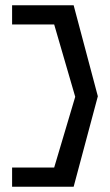

<svg xmlns="http://www.w3.org/2000/svg" viewBox="-20 -640 419 730"><path d="M26 -3V70H260L352 -274L260 -620H26V-547H186L266 -272L186 -3Z"/></svg>

Font: Charger Sport
Style: Nrw
Weight: 400
Designer: Jasper
Foundry: Cannot Into Space Fonts
Version: Version 1.1